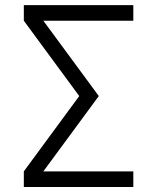

<svg xmlns="http://www.w3.org/2000/svg" viewBox="-20 -743 624 763"><path d="M372.6 -361.3 152.3 -62H509.8V0H74.7V-62L294.9 -361.3L74.7 -660.6V-722.7H509.8V-660.6H152.3Z"/></svg>

Font: Giphurs Light
Style: Regular
Weight: 300
Version: Version 0.920; ttfautohint (v1.8.4.7-5d5b)